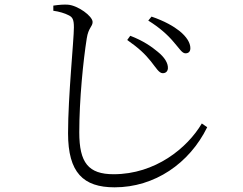

<svg xmlns="http://www.w3.org/2000/svg" viewBox="-20 -760 1040 821"><path d="M625 -498C648 -469 660 -447 676 -447C688 -447 697 -454 698 -468C699 -490 684 -515 654 -539C629 -560 592 -586 537 -607L524 -589C574 -554 600 -529 625 -498ZM722 -581C747 -553 758 -532 773 -532C787 -532 794 -540 794 -554C794 -577 778 -603 747 -628C723 -647 684 -670 628 -689L614 -672C661 -643 697 -611 722 -581ZM208 -714C232 -711 258 -703 273 -695C290 -687 296 -677 296 -643C296 -590 271 -348 271 -190C271 -22 336 41 470 41C641 41 790 -61 866 -216L843 -232C781 -127 644 -15 466 -15C358 -15 319 -64 319 -194C319 -334 336 -502 351 -596C358 -642 376 -646 376 -666C376 -691 313 -737 270 -740C254 -741 235 -740 208 -736Z"/></svg>

Font: Noto Serif JP Light
Style: Regular
Weight: 300
Designer: Ryoko NISHIZUKA 西塚涼子 (kana & ideographs); Frank Grießhammer (Latin, Greek & Cyrillic); Wenlong ZHANG 张文龙 (bopomofo); San
Foundry: Adobe
Version: Version 2.001;hotconv 1.1.0;makeotfexe 2.6.0